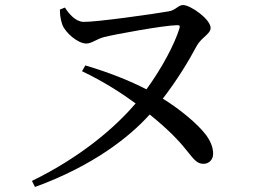

<svg xmlns="http://www.w3.org/2000/svg" viewBox="-20 -716 1040 763"><path d="M306 -433C392 -392 463 -346 519 -305C438 -210 303 -93 107 3L119 27C347 -56 492 -169 575 -261C644 -205 687 -162 721 -119C753 -79 764 -65 789 -65C809 -65 827 -80 827 -105C827 -130 817 -154 800 -178C765 -225 692 -284 627 -324C684 -398 729 -472 762 -534C781 -568 817 -581 817 -605C817 -639 738 -696 707 -696C689 -696 677 -675 651 -671C595 -661 363 -628 311 -629C279 -631 254 -661 238 -686L218 -678C218 -649 223 -633 228 -617C240 -586 289 -543 323 -543C345 -543 363 -561 395 -569C434 -579 629 -615 684 -616C694 -616 696 -614 693 -603C674 -541 624 -446 562 -361C496 -395 414 -428 319 -456Z"/></svg>

Font: Noto Serif JP Medium
Style: Regular
Weight: 500
Designer: Ryoko NISHIZUKA 西塚涼子 (kana & ideographs); Frank Grießhammer (Latin, Greek & Cyrillic); Wenlong ZHANG 张文龙 (bopomofo); San
Foundry: Adobe
Version: Version 2.001;hotconv 1.1.0;makeotfexe 2.6.0